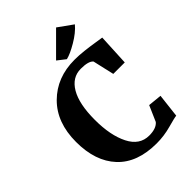

<svg xmlns="http://www.w3.org/2000/svg" viewBox="-217 -821 923 923"><g transform="rotate(-45 244.5 -360.0)"><path d="M270 -584 229 -616 341 -728H342L416 -675Q390 -644 344 -617Q298 -590 271 -584ZM290 8Q158 8 89 -66Q20 -140 20 -271Q20 -403 97 -479.5Q174 -556 294 -556Q325 -556 359.5 -552Q394 -548 425 -543Q456 -538 464 -537L456 -376H378L353 -485Q338 -504 285 -504Q226 -504 192.5 -447Q159 -390 159 -282Q159 -177 192.5 -110.5Q226 -44 291 -44Q339 -44 359 -68L394 -148L464 -141L450 -20Q437 -19 388.5 -5.5Q340 8 290 8Z"/></g></svg>

Font: Aikya
Style: Bold
Weight: 700
Designer: Neelakash Kshetrimayum (Latin subset based on Merriweather by Eben Sorkin)
Foundry: Brand New Type
Version: Version 1.00 b005